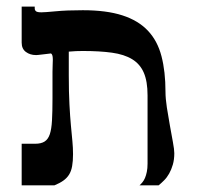

<svg xmlns="http://www.w3.org/2000/svg" viewBox="-20 -555 589 575"><path d="M502 -96.2Q502 -77.1 497.6 -62Q493.2 -46.9 486.6 -35.2Q480 -23.4 471.4 -14.9Q462.9 -6.3 455.1 0H397.9Q402.3 -3.9 406.7 -9.3Q411.1 -14.6 414.3 -22.2Q417.5 -29.8 419.7 -40.3Q421.9 -50.8 421.9 -64.9V-269.5Q421.9 -311.5 410.6 -337.4Q399.4 -363.3 375.7 -377.7Q352.1 -392.1 315.4 -397.2Q278.8 -402.3 228 -402.3Q218.3 -402.3 207.8 -401.9Q197.3 -401.4 186 -400.4V-330.1Q186 -278.3 188 -241.9Q189.9 -205.6 192.4 -179Q194.8 -152.3 196.8 -132.3Q198.7 -112.3 198.7 -93.3Q198.7 -72.3 196 -57.4Q193.4 -42.5 186.8 -32Q180.2 -21.5 169.4 -13.9Q158.7 -6.3 143.1 0H44.9V-124.5H85.4Q103 -124.5 113.5 -131.1Q124 -137.7 129.2 -153.1Q134.3 -168.5 135.7 -194.3Q137.2 -220.2 137.2 -259.3V-339.4Q137.2 -351.1 137.7 -360.1Q138.2 -369.1 138.2 -376Q138.2 -382.8 137.2 -387.7Q136.2 -392.6 132.8 -395Q117.2 -393.1 108.6 -392.1Q100.1 -391.1 95.5 -390.6Q90.8 -390.1 89.4 -390.1Q87.9 -390.1 87.4 -390.1Q70.3 -390.1 57.6 -399.4Q44.9 -408.7 44.9 -427.2V-535.2H84V-529.8Q84 -524.4 87.9 -521.2Q91.8 -518.1 104 -518.1Q114.3 -518.1 147 -521.2Q179.7 -524.4 228 -524.4Q298.8 -524.4 346.4 -509Q394 -493.7 422.9 -463.1Q451.7 -432.6 463.6 -386.7Q475.6 -340.8 475.6 -279.8Q475.6 -260.3 479.7 -233.2Q483.9 -206.1 488.8 -179.2Q493.7 -152.3 497.8 -129.6Q502 -106.9 502 -96.2Z"/></svg>

Font: Arian AMU Serif
Style: Bold
Weight: 700
Designer: Ruben Hakobyan (Tarumian)
Foundry: Ruben Hakobyan (Tarumian)
Version: Version 1.002